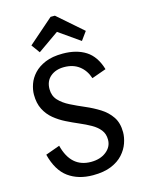

<svg xmlns="http://www.w3.org/2000/svg" viewBox="-138 -1021 843 1118"><g transform="rotate(-15 283.0 -462.5)"><path d="M281 15Q193 15 133 -28.5Q73 -72 48 -171L134 -202Q169 -63 290 -63Q346 -63 382 -91.5Q418 -120 418 -163Q418 -198 399 -222Q380 -246 349 -263.5Q318 -281 280.5 -297Q243 -313 206 -331.5Q169 -350 138 -375.5Q107 -401 88 -438Q69 -475 69 -527Q69 -557 80.5 -590Q92 -623 118 -651Q144 -679 186.5 -697Q229 -715 292 -715Q375 -715 430.5 -679.5Q486 -644 510 -563L423 -532Q407 -581 370.5 -609Q334 -637 279 -637Q229 -637 197 -610Q165 -583 165 -535Q165 -494 190 -467Q215 -440 255 -420Q295 -400 339.5 -381Q384 -362 424 -337Q464 -312 489 -275Q514 -238 514 -182Q514 -151 502 -116.5Q490 -82 463 -52Q436 -22 391.5 -3.5Q347 15 281 15ZM166 -757 129 -808 280 -940H306L457 -808L420 -757L293 -846Z"/></g></svg>

Font: Orienta
Style: Regular
Weight: 400
Designer: Eduardo Rodriguez Tunni
Foundry: Eduardo Rodriguez Tunni
Version: Version 1.002; ttfautohint (v1.8.4.7-5d5b);gftools[0.9.23]